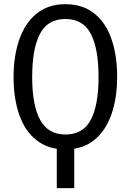

<svg xmlns="http://www.w3.org/2000/svg" viewBox="-20 -720 640 940"><path d="M258 201V0H343.5V201ZM553.5 -343.5Q553.5 -239.5 525.2 -159.2Q497 -79 440.5 -33.8Q384 11.5 300 11.5Q216.5 11.5 159.8 -32.8Q103 -77 74.8 -156.5Q46.5 -236 46.5 -342.5Q46.5 -447 74.8 -527.5Q103 -608 159.8 -653.8Q216.5 -699.5 300 -699.5Q384 -699.5 440.5 -655Q497 -610.5 525.2 -530.5Q553.5 -450.5 553.5 -343.5ZM462.5 -343.5Q462.5 -481 424.8 -554Q387 -627 300 -627Q213 -627 175.2 -553.5Q137.5 -480 137.5 -342.5Q137.5 -205 176.5 -133.2Q215.5 -61.5 300 -61.5Q387 -61.5 424.8 -133.8Q462.5 -206 462.5 -343.5Z"/></svg>

Font: Fast_Mono
Style: Regular
Weight: 400
Monospace: yes
Designer: Carrois Corporate, Edenspiekermann AG, Nikita Prokopov
Foundry: Carrois Corporate, Edenspiekermann AG, Nikita Prokopov
Version: Version 5.002